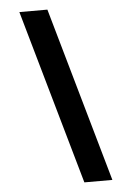

<svg xmlns="http://www.w3.org/2000/svg" viewBox="-63 -869 725 1058"><g transform="rotate(-5 300.0 -340.0)"><path d="M360 143 85 -823H240L515 143Z"/></g></svg>

Font: Iosevka Curly HvExObl
Style: Regular
Weight: 900
Width: 7
Italic angle: -9°
Monospace: yes
Designer: Belleve Invis
Foundry: Belleve Invis
Version: Version 11.1.0; ttfautohint (v1.8.3)